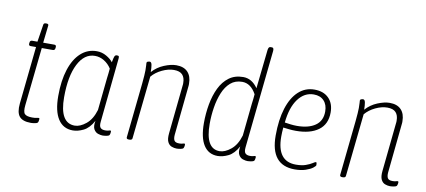

<svg xmlns="http://www.w3.org/2000/svg" viewBox="-69 -999 2779 1252"><g transform="rotate(10 1320.5 -372.5)"><path d="M180 6Q125 6 103.5 -20.5Q82 -47 88 -106L128 -487H92Q79 -487 80 -501L81 -509Q82 -523 97 -523H131L149 -638Q150 -650 165 -650H168Q184 -650 182 -638L169 -523H243Q256 -523 255 -509L254 -501Q253 -487 238 -487H166L125 -102Q120 -56 133.5 -43Q147 -30 183 -30Q202 -30 211.5 -32.5Q221 -35 226 -35Q231 -35 231 -28Q231 -21 229 -13.5Q227 -6 224 -3Q220 1 205.5 3.5Q191 6 180 6Z M458 7Q394 7 360 -45.5Q326 -98 326 -198Q326 -300 350 -374Q374 -448 418.5 -488.5Q463 -529 524 -529Q558 -529 587.5 -512Q617 -495 632 -475Q637 -504 641.5 -514.5Q646 -525 656 -525H659Q669 -525 670.5 -519.5Q672 -514 671 -504L628 -80Q625 -51 635 -40.5Q645 -30 666 -30Q680 -30 687.5 -32.5Q695 -35 700 -35Q705 -35 705 -28Q705 -21 703 -13.5Q701 -6 698 -3Q694 1 680 3.5Q666 6 655 6Q643 6 625.5 0.5Q608 -5 597 -23.5Q586 -42 593 -80Q565 -29 528 -11Q491 7 458 7ZM465 -26Q500 -26 539 -57.5Q578 -89 597 -153L619 -367Q621 -380 623 -400Q625 -420 626 -432Q607 -462 578 -479.5Q549 -497 517 -497Q447 -497 406 -416.5Q365 -336 365 -197Q365 -26 465 -26Z M1145 6Q1129 6 1112 -0.5Q1095 -7 1085.5 -26.5Q1076 -46 1080 -84L1113 -405Q1114 -410 1114 -414.5Q1114 -419 1114 -423Q1114 -458 1096.5 -477Q1079 -496 1040 -496Q1003 -496 962 -476.5Q921 -457 895 -426L851 -10Q850 2 832 2H828Q812 2 813 -10L851 -373Q854 -402 855.5 -425.5Q857 -449 857 -461Q857 -482 856 -494Q855 -506 855 -509Q855 -517 862.5 -519.5Q870 -522 875 -522Q886 -522 889.5 -503.5Q893 -485 893 -456Q925 -492 970 -510.5Q1015 -529 1050 -529Q1100 -529 1126 -501.5Q1152 -474 1152 -425Q1152 -421 1152 -415.5Q1152 -410 1151 -405L1118 -80Q1116 -55 1123.5 -42.5Q1131 -30 1156 -30Q1170 -30 1177.5 -32.5Q1185 -35 1190 -35Q1195 -35 1195 -28Q1195 -21 1193 -13.5Q1191 -6 1188 -3Q1184 1 1170 3.5Q1156 6 1145 6Z M1417 7Q1356 7 1324 -43Q1292 -93 1292 -189Q1292 -253 1303 -314Q1314 -375 1337.5 -423.5Q1361 -472 1399.5 -500.5Q1438 -529 1493 -529Q1551 -529 1590 -472L1618 -730Q1621 -752 1633 -752H1644Q1657 -752 1655 -730L1587 -80Q1584 -51 1594 -40.5Q1604 -30 1625 -30Q1639 -30 1646.5 -32.5Q1654 -35 1659 -35Q1664 -35 1664 -28Q1664 -21 1662 -13.5Q1660 -6 1657 -3Q1653 1 1639 3.5Q1625 6 1614 6Q1602 6 1584.5 0.5Q1567 -5 1556 -23.5Q1545 -42 1552 -80Q1524 -29 1487 -11Q1450 7 1417 7ZM1424 -26Q1459 -26 1498 -57.5Q1537 -89 1556 -153L1578 -367Q1580 -383 1582 -399Q1584 -415 1585 -431Q1549 -497 1492 -497Q1446 -497 1415 -470Q1384 -443 1365.5 -398Q1347 -353 1338.5 -299Q1330 -245 1330 -191Q1330 -26 1424 -26Z M1927 6Q1767 6 1767 -190Q1767 -295 1791 -371Q1815 -447 1859.5 -488Q1904 -529 1965 -529Q2025 -529 2059.5 -494.5Q2094 -460 2094 -400Q2094 -322 2040 -282.5Q1986 -243 1891 -243Q1867 -243 1845 -245.5Q1823 -248 1807 -250Q1804 -218 1804 -190Q1804 -26 1929 -26Q1968 -26 1994.5 -35.5Q2021 -45 2036 -55Q2051 -65 2056 -65Q2060 -65 2061 -59Q2062 -53 2062 -46Q2062 -40 2046 -27.5Q2030 -15 1999.5 -4.5Q1969 6 1927 6ZM1892 -276Q1969 -276 2013.5 -307Q2058 -338 2058 -400Q2058 -445 2033.5 -471Q2009 -497 1966 -497Q1904 -497 1862.5 -441Q1821 -385 1811 -284Q1831 -281 1851.5 -278.5Q1872 -276 1892 -276Z M2558 6Q2542 6 2525 -0.5Q2508 -7 2498.5 -26.5Q2489 -46 2493 -84L2526 -405Q2527 -410 2527 -414.5Q2527 -419 2527 -423Q2527 -458 2509.5 -477Q2492 -496 2453 -496Q2416 -496 2375 -476.5Q2334 -457 2308 -426L2264 -10Q2263 2 2245 2H2241Q2225 2 2226 -10L2264 -373Q2267 -402 2268.5 -425.5Q2270 -449 2270 -461Q2270 -482 2269 -494Q2268 -506 2268 -509Q2268 -517 2275.5 -519.5Q2283 -522 2288 -522Q2299 -522 2302.5 -503.5Q2306 -485 2306 -456Q2338 -492 2383 -510.5Q2428 -529 2463 -529Q2513 -529 2539 -501.5Q2565 -474 2565 -425Q2565 -421 2565 -415.5Q2565 -410 2564 -405L2531 -80Q2529 -55 2536.5 -42.5Q2544 -30 2569 -30Q2583 -30 2590.5 -32.5Q2598 -35 2603 -35Q2608 -35 2608 -28Q2608 -21 2606 -13.5Q2604 -6 2601 -3Q2597 1 2583 3.5Q2569 6 2558 6Z"/></g></svg>

Font: Asap Condensed Condensed Thin
Style: Italic
Weight: 100
Width: 3
Italic angle: -6°
Designer: Pablo Cosgaya
Foundry: Omnibus-Type
Version: Version 3.001; ttfautohint (v1.8.4.7-5d5b)